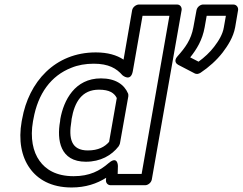

<svg xmlns="http://www.w3.org/2000/svg" viewBox="-20 -795 1074 850"><path d="M461 -73C422 -39 377 -15 306 -15C228 -15 182 -45 155 -83C126 -123 113 -184 126 -258L128 -268C148 -381 206 -460 296 -495C325 -507 359 -513 395 -513C461 -513 496 -492 522 -462C522 -462 559 -430 568 -480L611 -725H730L607 -25H501L502 -60C502 -60 502 -108 461 -73ZM78 -268 76 -258C61 -174 75 -101 112 -50C146 -2 205 35 297 35C359 35 409 18 450 -8L449 4C449 16 458 25 470 25H623C634 25 649 15 652 0L784 -750C786 -761 779 -775 764 -775H595C584 -775 568 -765 565 -750L527 -531C497 -551 457 -563 404 -563C223 -563 107 -432 78 -268ZM547 -381C530 -421 491 -448 427 -448C311 -448 262 -351 247 -268L246 -258C231 -175 246 -79 360 -79C425 -79 474 -107 505 -147C508 -151 510 -157 511 -160L548 -368C549 -373 548 -378 547 -381ZM497 -361 463 -167C444 -145 415 -129 369 -129C295 -129 283 -182 296 -258L297 -268C310 -344 343 -398 418 -398C465 -398 486 -383 497 -361ZM822 -541C851 -577 876 -618 886 -674L895 -725H980L971 -674C966 -643 948 -614 928 -588C910 -564 884 -540 859 -522ZM766 -546C746 -524 763 -511 769 -508L842 -470C849 -466 859 -467 868 -473C904 -497 939 -528 966 -563C988 -592 1013 -630 1021 -674L1034 -750C1036 -761 1028 -775 1013 -775H879C868 -775 853 -765 850 -750L836 -674C826 -619 800 -584 766 -546Z"/></svg>

Font: Asimov
Style: XWidOuIt
Weight: 500
Designer: Google
Version: Version 2.000980; 2014